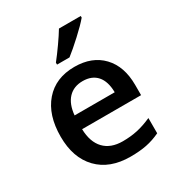

<svg xmlns="http://www.w3.org/2000/svg" viewBox="-183 -885 941 1015"><g transform="rotate(-30 288.0 -378.0)"><path d="M461 -756V-766H328Q310 -736 280.5 -694Q251 -652 224 -618V-606H300Q335 -633 385.5 -679.5Q436 -726 461 -756ZM501 -27V-120Q454 -99 412.5 -90Q371 -81 323 -81Q250 -81 210 -123Q170 -165 168 -244H528V-306Q528 -420 466 -485Q404 -550 297 -550Q182 -550 116 -474Q50 -398 50 -266Q50 -137 121 -63.5Q192 10 318 10Q374 10 416.5 1.5Q459 -7 501 -27ZM415 -327H170Q176 -393 209 -428Q242 -463 297 -463Q353 -463 383.5 -428.5Q414 -394 415 -327Z"/></g></svg>

Font: OpenSansMMV
Style: Semibold
Weight: 600
Designer: Steve Matteson
Foundry: Ascender Corporation
Version: Version 6.000